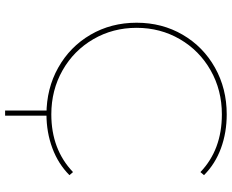

<svg xmlns="http://www.w3.org/2000/svg" viewBox="-98 -645 908 752"><g transform="rotate(90 356.0 -269.0)"><path d="M69 -350Q69 -450 116 -530.5Q163 -611 245 -657Q327 -703 428 -703Q499 -703 560.5 -680.5Q622 -658 666 -614L654 -600Q566 -684 428 -684Q333 -684 255.5 -640Q178 -596 133.5 -519.5Q89 -443 89 -350Q89 -257 133.5 -180.5Q178 -104 255.5 -60Q333 -16 428 -16Q565 -16 654 -101L666 -87Q622 -43 560 -20Q498 3 428 3Q327 3 245 -43Q163 -89 116 -169.5Q69 -250 69 -350ZM413 -10H433V165H413Z"/></g></svg>

Font: iiserrat Thin
Style: Regular
Weight: 100
Designer: Akira Ohta
Foundry: Akira Ohta
Version: Version 1.200;Glyphs 3.3.1 (3343)